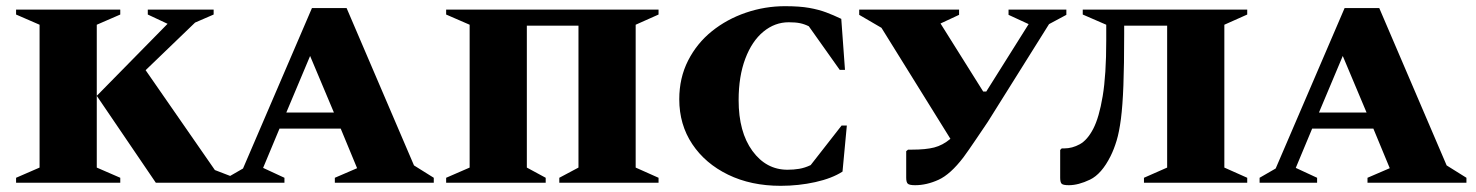

<svg xmlns="http://www.w3.org/2000/svg" viewBox="-20 -591 4773 621"><path d="M32 0V-16L108 -49V-511L32 -544V-560H369V-544L293 -511V-49L369 -16V0ZM484 0 293 -281 522 -514 458 -544V-560H671V-544L611 -518L451 -364L675 -41L740 -16V0Z M714 0V-16L766 -46L989 -565H1101L1319 -56L1383 -16V0H1063V-16L1135 -47L1082 -175H884L831 -48L900 -16V0ZM906 -227H1060L983 -410Z M1423 0V-16L1499 -49V-511L1423 -544V-560H2110V-544L2036 -511V-49L2110 -16V0H1789V-16L1851 -49V-508H1684V-49L1745 -16V0Z M2505 10Q2409 10 2335 -26Q2261 -62 2219 -125Q2177 -188 2177 -270Q2177 -339 2205.5 -395Q2234 -451 2282.5 -490Q2331 -529 2392.5 -550Q2454 -571 2519 -571Q2566 -571 2597 -565.5Q2628 -560 2652 -551Q2676 -542 2701 -530L2713 -365H2696L2596 -506Q2582 -513 2567.5 -516Q2553 -519 2531 -519Q2486 -519 2449 -488.5Q2412 -458 2390.5 -401Q2369 -344 2369 -267Q2369 -164 2413.5 -103Q2458 -42 2527 -42Q2547 -42 2565 -45Q2583 -48 2602 -57L2702 -185H2719L2705 -36Q2671 -14 2617 -2Q2563 10 2505 10Z M3096 -82Q3054 -27 3015.5 -9.5Q2977 8 2940 8Q2921 8 2916 3Q2911 -2 2911 -16V-102L2917 -107H2930Q2974 -107 3001.5 -114Q3029 -121 3054 -142L2831 -501L2759 -543V-560H3082V-543L3022 -515L3160 -295H3170L3307 -513L3242 -543V-560H3429V-543L3373 -513L3175 -197Q3171 -191 3160.5 -175.5Q3150 -160 3137.5 -141.5Q3125 -123 3113.5 -106.5Q3102 -90 3096 -82Z M3680 0V-16L3755 -49V-508H3616V-480Q3616 -381 3613.5 -315Q3611 -249 3605.5 -206.5Q3600 -164 3591.5 -136Q3583 -108 3572 -86Q3543 -28 3505.5 -10Q3468 8 3437 8Q3418 8 3413.5 3Q3409 -2 3409 -16V-106L3414 -111H3422Q3448 -111 3472.5 -124.5Q3497 -138 3516 -174.5Q3535 -211 3546.5 -280Q3558 -349 3558 -460V-511L3482 -544V-560H4014V-544L3940 -511V-49L4014 -16V0Z M4054 0V-16L4106 -46L4329 -565H4441L4659 -56L4723 -16V0H4403V-16L4475 -47L4422 -175H4224L4171 -48L4240 -16V0ZM4246 -227H4400L4323 -410Z"/></svg>

Font: Spectral SC ExtraBold
Style: Regular
Weight: 800
Designer: Jean-Baptiste Levee
Foundry: Production Type
Version: Version 2.001